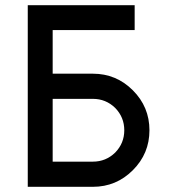

<svg xmlns="http://www.w3.org/2000/svg" viewBox="-20 -720 652 740"><path d="M87 -700V0H338Q428 0 492 -64Q524 -96 540 -134.5Q556 -173 556 -218Q556 -308 492 -372Q428 -436 338 -436H183V-604H499V-700ZM183 -339H338Q388 -339 424 -304Q459 -268 459 -218Q459 -168 424 -132Q388 -97 338 -97H183Z"/></svg>

Font: Unageo
Style: Medium
Weight: 500
Designer: Richard Sepsi
Foundry: Richard Sepsi
Version: Version 2.000